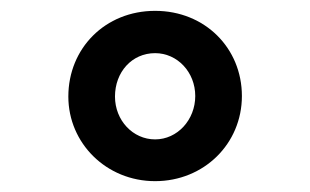

<svg xmlns="http://www.w3.org/2000/svg" viewBox="-20 -731 572 354"><path d="M266 -397C356 -397 426 -466 426 -554C426 -642 358 -711 266 -711C174 -711 106 -642 106 -553C106 -467 176 -397 266 -397ZM192 -553C192 -598 223 -633 266 -633C307 -633 340 -598 340 -554C340 -510 307 -474 266 -474C225 -474 192 -509 192 -553Z"/></svg>

Font: Easer Grotesk Medium
Style: Regular
Weight: 500
Designer: Boardeaser, Bonnie Shaver-Troup, Thomas Jockin
Foundry: Lexend
Version: Version 1.001;Glyphs 3.1.2 (3151)